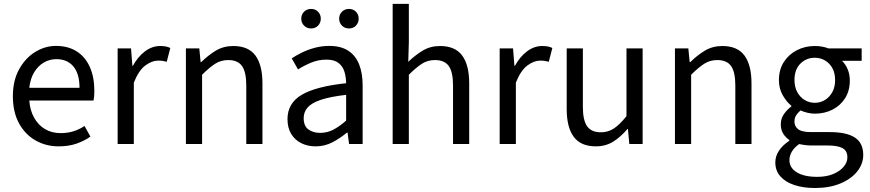

<svg xmlns="http://www.w3.org/2000/svg" viewBox="-20 -732 4420 976"><path d="M278.1 12Q213.2 12 160.4 -18.3Q107.5 -48.6 76.4 -105.5Q45.4 -162.5 45.4 -242.9Q45.4 -322.1 77.1 -379.6Q108.7 -437 158.8 -467.8Q208.8 -498.6 264.3 -498.6Q326.7 -498.6 370.2 -470.6Q413.8 -442.7 436.7 -391.2Q459.6 -339.8 459.6 -270Q459.6 -256.3 458.7 -244.6Q457.8 -232.9 455.2 -220.8H128.9Q132.6 -170.9 153.4 -133.8Q174.1 -96.7 208.4 -76Q242.8 -55.3 288.7 -55.3Q324.2 -55.3 354.4 -65Q384.7 -74.8 409.7 -91.6L439.6 -37.7Q408.3 -15.4 368.4 -1.7Q328.5 12 278.1 12ZM128.9 -285.6H384.2Q384.2 -357 353.1 -394.2Q321.9 -431.3 266.1 -431.3Q232.3 -431.3 202.9 -414.3Q173.5 -397.2 153.7 -364.6Q133.9 -331.9 128.9 -285.6Z M578 0V-486.1H646L652.9 -397.6H655.6Q681.1 -444.1 717.1 -471.1Q753.1 -498.1 793.9 -498.1Q809.9 -498.1 822.2 -495.9Q834.5 -493.7 845.7 -488.1L827.6 -417.9Q817.2 -420.9 807.8 -422.4Q798.3 -423.9 783.2 -423.9Q752.4 -423.9 718.8 -399.1Q685.2 -374.3 660.3 -312.1V0Z M925 0V-486.1H993L999.9 -416H1002.6Q1037.7 -450.7 1076.8 -474.4Q1116 -498.1 1165.7 -498.1Q1243 -498.1 1278.6 -449.5Q1314.1 -401 1314.1 -308V0H1231.9V-297.4Q1231.9 -365.6 1210.4 -396.1Q1188.9 -426.7 1140.2 -426.7Q1102.9 -426.7 1073.6 -407.8Q1044.3 -389 1007.3 -352V0Z M1584.3 12Q1543.6 12 1511.2 -4.3Q1478.8 -20.5 1460.1 -51.5Q1441.4 -82.4 1441.4 -126.2Q1441.4 -206.8 1512.8 -249.5Q1584.2 -292.3 1739.5 -309Q1739.2 -339.5 1731 -367Q1722.9 -394.6 1701.1 -411.7Q1679.4 -428.9 1639.9 -428.9Q1598.1 -428.9 1561.1 -413.4Q1524 -397.9 1494.9 -379L1463 -435.4Q1485.3 -450.4 1515 -464.9Q1544.7 -479.4 1579.9 -489Q1615.1 -498.6 1654.1 -498.6Q1713.2 -498.6 1750.7 -473.9Q1788.2 -449.2 1805.8 -404.2Q1823.4 -359.2 1823.4 -298.3V0H1754.5L1746.8 -57.9H1743.6Q1709.1 -29.1 1669.5 -8.5Q1629.9 12 1584.3 12ZM1607.2 -56.5Q1642.6 -56.5 1673.5 -72.3Q1704.3 -88.1 1739.5 -118.9V-249.9Q1657.8 -240.4 1610.7 -224.5Q1563.6 -208.6 1543.7 -185.6Q1523.7 -162.7 1523.7 -131.5Q1523.7 -91.2 1547.9 -73.8Q1572.1 -56.5 1607.2 -56.5ZM1561.1 -587.3Q1540 -587.3 1525.7 -601.7Q1511.4 -616.2 1511.4 -636.9Q1511.4 -658.3 1525.7 -672.5Q1540 -686.6 1561.1 -686.6Q1582.8 -686.6 1596.8 -672.5Q1610.7 -658.3 1610.7 -636.9Q1610.7 -616.2 1596.8 -601.7Q1582.8 -587.3 1561.1 -587.3ZM1753.7 -587.3Q1732.6 -587.3 1718.3 -601.7Q1704 -616.2 1704 -636.9Q1704 -658.3 1718.3 -672.5Q1732.6 -686.6 1753.7 -686.6Q1775.4 -686.6 1789.4 -672.5Q1803.3 -658.3 1803.3 -636.9Q1803.3 -616.2 1789.4 -601.7Q1775.4 -587.3 1753.7 -587.3Z M1976 0V-712.4H2058.3V-517.6L2055.3 -417.7Q2089.5 -450.8 2128.3 -474.4Q2167 -498.1 2216.7 -498.1Q2294 -498.1 2329.6 -449.5Q2365.1 -401 2365.1 -308V0H2282.9V-297.4Q2282.9 -365.6 2261.4 -396.1Q2239.9 -426.7 2191.2 -426.7Q2153.9 -426.7 2124.6 -407.8Q2095.3 -389 2058.3 -352V0Z M2520 0V-486.1H2588L2594.9 -397.6H2597.6Q2623.1 -444.1 2659.1 -471.1Q2695.1 -498.1 2735.9 -498.1Q2751.9 -498.1 2764.2 -495.9Q2776.5 -493.7 2787.7 -488.1L2769.6 -417.9Q2759.2 -420.9 2749.8 -422.4Q2740.3 -423.9 2725.2 -423.9Q2694.4 -423.9 2660.8 -399.1Q2627.2 -374.3 2602.3 -312.1V0Z M3009 12Q2932.3 12 2896.5 -36.5Q2860.7 -85 2860.7 -178V-486H2942.9V-188.7Q2942.9 -120.8 2964.5 -90.2Q2986.2 -59.5 3034.3 -59.5Q3071.4 -59.5 3100.7 -79Q3130 -98.5 3164.6 -141.5V-486H3246.7V0H3179L3172 -75.9H3169.3Q3135.8 -36.3 3097.4 -12.2Q3059 12 3009 12Z M3411 0V-486.1H3479L3485.9 -416H3488.6Q3523.7 -450.7 3562.8 -474.4Q3602 -498.1 3651.7 -498.1Q3729 -498.1 3764.6 -449.5Q3800.1 -401 3800.1 -308V0H3717.9V-297.4Q3717.9 -365.6 3696.4 -396.1Q3674.9 -426.7 3626.2 -426.7Q3588.9 -426.7 3559.6 -407.8Q3530.3 -389 3493.3 -352V0Z M4122.3 223.7Q4062.8 223.7 4017.3 208.4Q3971.8 193 3946.5 164.1Q3921.2 135.2 3921.2 93.4Q3921.2 61.7 3940.1 33.5Q3959.1 5.3 3992.4 -16.5V-20.5Q3974.1 -32.6 3961.5 -52.2Q3949 -71.7 3949 -100.2Q3949 -130.6 3966.4 -154.1Q3983.8 -177.5 4002.4 -190.4V-194.4Q3978.6 -213.7 3959 -247.8Q3939.5 -281.9 3939.5 -324.9Q3939.5 -378.1 3964.6 -417Q3989.7 -455.9 4031.2 -477Q4072.6 -498.1 4121.9 -498.1Q4142.3 -498.1 4159.9 -494.8Q4177.6 -491.5 4190.5 -486.1H4360.1V-422.8H4260.3Q4277.8 -406.2 4288.8 -380.2Q4299.9 -354.2 4299.9 -322.7Q4299.9 -270.7 4276 -232.9Q4252.2 -195.2 4211.9 -174.7Q4171.6 -154.2 4121.9 -154.2Q4104.2 -154.2 4085.3 -158.6Q4066.5 -162.9 4049.5 -170.7Q4036.8 -159.9 4027.6 -146.8Q4018.5 -133.7 4018.5 -113.2Q4018.5 -90.3 4036.9 -75.4Q4055.3 -60.5 4103.7 -60.5H4198.3Q4283.4 -60.5 4325.7 -32.8Q4368.1 -5.2 4368.1 55.6Q4368.1 100.8 4338 138.9Q4307.8 177.1 4252.6 200.4Q4197.4 223.7 4122.3 223.7ZM4121.9 -209.4Q4149.9 -209.4 4173.3 -223.6Q4196.6 -237.7 4210.9 -263.6Q4225.2 -289.6 4225.2 -324.9Q4225.2 -360.6 4211.2 -385.7Q4197.3 -410.8 4173.9 -424.6Q4150.5 -438.4 4121.9 -438.4Q4078.9 -438.4 4048.8 -408.7Q4018.6 -378.9 4018.6 -324.9Q4018.6 -289.6 4032.9 -263.6Q4047.1 -237.7 4070.5 -223.6Q4093.9 -209.4 4121.9 -209.4ZM4133.9 167Q4180.2 167 4214.5 153Q4248.9 138.9 4268.2 116.1Q4287.5 93.3 4287.5 67.9Q4287.5 34 4262.4 20.8Q4237.3 7.6 4189.5 7.6H4105.7Q4092.1 7.6 4075.6 5.8Q4059.2 3.9 4042.5 0.3Q4016.4 18.8 4004.7 39.7Q3992.9 60.7 3992.9 81.8Q3992.9 121 4030.5 144Q4068.1 167 4133.9 167Z"/></svg>

Font: Source Sans Variable
Style: Regular
Weight: 200
Designer: Paul D. Hunt
Foundry: Adobe Systems Incorporated
Version: Version 3.006;hotconv 1.0.111;makeotfexe 2.5.65597